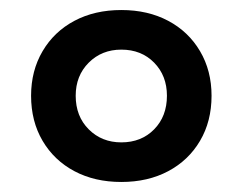

<svg xmlns="http://www.w3.org/2000/svg" viewBox="-20 -732 484 383"><path d="M222 -369Q169 -369 128.5 -390.5Q88 -412 65 -451Q42 -490 42 -541Q42 -591 65 -630Q88 -669 128.5 -690.5Q169 -712 222 -712Q275 -712 315.5 -690.5Q356 -669 379 -630Q402 -591 402 -541Q402 -490 379 -451Q356 -412 315.5 -390.5Q275 -369 222 -369ZM222 -448Q262 -448 287.5 -474Q313 -500 313 -541Q313 -581 287.5 -607Q262 -633 222 -633Q183 -633 157 -607Q131 -581 131 -541Q131 -500 157 -474Q183 -448 222 -448Z"/></svg>

Font: Prodigy Sans Medium
Style: Regular
Weight: 500
Designer: Wei Huang
Foundry: Wei Huang
Version: Version 1.003; ttfautohint (v1.8.3)